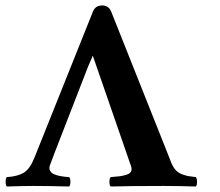

<svg xmlns="http://www.w3.org/2000/svg" viewBox="-82 -678 801 699"><path d="M43 -103 255.9 -634.8Q264.6 -658.2 290 -658.2Q314 -658.2 323.2 -634.8L524.9 -127.9Q527.3 -120.6 533 -107.2Q538.6 -93.8 541 -86.9Q547.4 -70.8 556.4 -60.3Q565.4 -49.8 578.6 -44.4Q591.8 -39.1 602.3 -37.1Q612.8 -35.2 630.9 -33.2Q635.3 -28.8 635.3 -16.1Q635.3 -3.4 630.9 1Q566.4 -1 515.1 -1Q385.7 -1 320.8 1Q316.4 -3.4 316.4 -16.1Q316.4 -28.8 320.8 -33.2Q341.8 -34.7 354.5 -36.4Q367.2 -38.1 379.4 -42.2Q391.6 -46.4 395.3 -54Q398.9 -61.5 395 -73.2Q394 -76.7 391.6 -83Q389.2 -89.4 388.2 -92.8L255.9 -475.1L238.8 -436L116.2 -120.1Q113.3 -111.8 107.9 -97.9Q102.5 -84 101.1 -80.1Q98.1 -73.2 97.9 -67.4Q97.7 -61.5 100.1 -57.1Q102.5 -52.7 106 -49.3Q109.4 -45.9 115.5 -43.5Q121.6 -41 127.2 -39.3Q132.8 -37.6 140.9 -36.4Q148.9 -35.2 155.3 -34.4Q161.6 -33.7 169.9 -33.2Q174.3 -28.8 174.3 -16.1Q174.3 -3.4 169.9 1Q95.7 -1 37.1 -1Q2.4 -1 -57.1 1Q-61.5 -3.4 -61.5 -16.1Q-61.5 -28.8 -57.1 -33.2Q-18.6 -35.6 3.9 -48.8Q26.4 -62 43 -103Z"/></svg>

Font: Common Serif
Style: Bold
Weight: 700
Designer: Philipp H. Poll, Khaled Hosny
Foundry: Stefan Peev, Context Ltd.
Version: Version 1.026